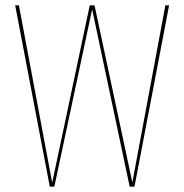

<svg xmlns="http://www.w3.org/2000/svg" viewBox="-20 -701 692 721"><path d="M485 0H467L326 -666L184 0H167L37 -681H51L176 -15L317 -681H335L477 -16L601 -681H615Z"/></svg>

Font: Fira Sans Compressed Hair
Style: Regular
Weight: 100
Width: 1
Designer: bBox Type GmbH & Carrois Corporate GbR & Edenspiekermann AG
Foundry: bBox Type GmbH & Carrois Corporate GbR & Edenspiekermann AG
Version: Version 4.301